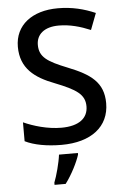

<svg xmlns="http://www.w3.org/2000/svg" viewBox="-62 -768 674 1033"><g transform="rotate(-5 275.0 -251.5)"><path d="M505 -193C505 -305 437 -353 316 -401C208 -444 166 -471 166 -537C166 -593 208 -631 287 -631C347 -631 403 -615 458 -592L492 -681C432 -707 367 -724 290 -724C151 -724 58 -653 58 -536C58 -419 133 -364 238 -324C352 -279 398 -250 398 -185C398 -122 350 -82 254 -82C179 -82 103 -105 50 -129V-27C98 -3 169 10 247 10C407 10 505 -66 505 -193ZM330 70V61H228C223 104 204 174 190 209V221H250C285 175 318 109 330 70Z"/></g></svg>

Font: Noto Sans Bassa Vah Medium
Style: Regular
Weight: 500
Designer: Monotype Design Team
Foundry: Monotype Imaging Inc.
Version: Version 2.002